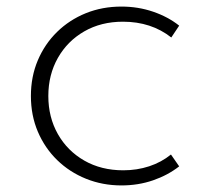

<svg xmlns="http://www.w3.org/2000/svg" viewBox="-20 -548 621 584"><path d="M349.5 16Q292 16 241.8 -4.2Q191.5 -24.5 154 -61Q116.5 -97.5 95.2 -147.2Q74 -197 74 -256Q74 -315 95 -364.5Q116 -414 153.5 -450.8Q191 -487.5 241 -507.8Q291 -528 349.5 -528Q400 -528 445.5 -512.5Q491 -497 525 -470L501 -434Q440 -482 354 -482Q287.5 -482 236.2 -452.5Q185 -423 156 -371.8Q127 -320.5 127 -256Q127 -191.5 156 -140.2Q185 -89 236.5 -59.5Q288 -30 355 -30Q396.5 -30 433.8 -42.2Q471 -54.5 500 -78L525 -42Q490.5 -15 445.5 0.5Q400.5 16 349.5 16Z"/></svg>

Font: Spartan Thin Light
Style: Regular
Weight: 300
Version: Version 1.004